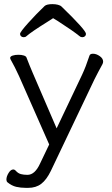

<svg xmlns="http://www.w3.org/2000/svg" viewBox="-20 -745 540 929"><path d="M16 137Q11 132 11 124Q11 109 21.5 92Q32 75 44 75Q51 75 57 82Q68 94 81.5 97.5Q95 101 113 101Q149 101 174 46L218 -46L72 -377Q52 -421 31 -458Q29 -462 29 -464Q29 -472 41 -476Q53 -480 69 -480Q84 -480 95 -476.5Q106 -473 108 -467Q123 -428 138 -393L254 -124L377 -383Q395 -421 413 -476Q416 -485 430 -485Q446 -485 462.5 -473.5Q479 -462 479 -447Q479 -441 476 -435Q454 -395 437 -361L226 82Q205 125 179.5 144.5Q154 164 116 164H106Q80 164 58.5 159Q37 154 16 137ZM209 -639Q132 -591 108 -570Q103 -565 95 -565Q87 -565 82 -569.5Q77 -574 77 -581Q77 -590 117 -634.5Q157 -679 196 -716Q206 -725 234 -725Q248 -725 260 -722Q272 -719 278 -713Q396 -599 396 -581Q396 -574 391 -569.5Q386 -565 378 -565Q370 -565 365 -570Q333 -596 260 -643Q257 -645 237 -657Z"/></svg>

Font: Iansui
Style: Regular
Weight: 400
Designer: But Ko / Fontworks Inc.
Foundry: zi-hi.com / Fontworks Inc.
Version: Version 1.002